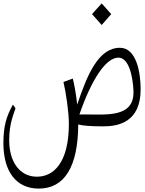

<svg xmlns="http://www.w3.org/2000/svg" viewBox="-131 -743 851 1129"><path d="M523 -660 467 -723 410 -660 467 -596ZM574 -462C448 -462 382 -304 323 -128C317 -184 306 -248 297 -281L242 -261C256 -204 274 -85 274 -16C274 216 183 296 86 296C-14 296 -77 210 -77 81C-77 -22 -47 -79 -40 -106L-55 -128C-94 -58 -111 -1 -111 99C-111 264 -37 366 97 366C249 366 328 236 329 -11C356 -4 401 0 477 0C566 0 696 -25 696 -218C696 -315 672 -462 574 -462ZM375 -70H336C407 -275 491 -404 565 -404C645 -404 654 -226 654 -200C654 -52 496 -70 375 -70Z"/></svg>

Font: Kawkab Mono Light
Style: Regular
Weight: 300
Monospace: yes
Designer: Abdullah Arif
Foundry: Abdullah Arif
Version: Version 1.000;PS 000.500;hotconv 1.0.88;makeotf.lib2.5.64775